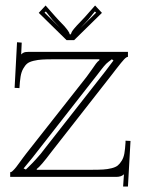

<svg xmlns="http://www.w3.org/2000/svg" viewBox="-20 -644 529 699"><path d="M250 -498H222.2L121.1 -597.2L146 -624L183.1 -582Q187.5 -577.1 194.3 -569.8Q201.2 -562.5 204.8 -558.8Q208.5 -555.2 213.6 -549.6Q218.8 -543.9 221.4 -540.3Q224.1 -536.6 227.3 -532.5Q230.5 -528.3 231.9 -525.1Q233.4 -522 233.9 -519H237.8Q238.8 -522.9 241.2 -527.6Q243.7 -532.2 249.5 -539.3Q255.4 -546.4 259.5 -550.8Q263.7 -555.2 273.9 -565.9Q284.2 -576.7 289.1 -582L326.2 -624L351.1 -597.2ZM74.2 -26.9Q76.2 -28.8 85.2 -37.6Q94.2 -46.4 98.6 -51Q103 -55.7 111.3 -64.7Q119.6 -73.7 128.2 -84Q136.7 -94.2 146 -106.9L363.8 -384.8L393.1 -423.8L387.2 -428.2Q380.4 -423.3 375.5 -419.4Q370.6 -415.5 366.9 -412.1Q363.3 -408.7 357.4 -401.6Q351.6 -394.5 347.7 -389.4Q343.8 -384.3 333.5 -370.8Q323.2 -357.4 314.9 -347.2L97.2 -68.8L65.9 -30.8ZM445.8 -455.1V-437Q440.4 -437 431.9 -428Q423.3 -418.9 403.3 -393.1Q391.6 -377.9 384.8 -369.1L167 -90.8Q127.9 -38.6 113.8 -28.8V-25.9H314.9Q340.3 -25.9 355.7 -26.9Q371.1 -27.8 386 -31.5Q400.9 -35.2 408.7 -41.5Q416.5 -47.9 423.3 -59.1Q430.2 -70.3 432.9 -85.9Q435.5 -101.6 437 -125V-131.8L455.1 -130.9L445.8 35.2H428.2L431.2 -8.8H430.2Q421.4 0 402.8 0H17.1V-17.1Q18.6 -17.1 20.3 -17.6Q22 -18.1 23.9 -19.8Q25.9 -21.5 27.8 -23.4Q29.8 -25.4 33 -28.8Q36.1 -32.2 38.8 -35.6Q41.5 -39.1 45.9 -45.2Q50.3 -51.3 54.2 -56.4Q58.1 -61.5 64.2 -70.1Q70.3 -78.6 76.2 -85.9L294.9 -363.8Q303.2 -374.5 313 -388.9Q322.8 -403.3 329.1 -411.9Q335.4 -420.4 341.8 -424.8V-428.2H174.8Q148.4 -428.2 133.1 -427.2Q117.7 -426.3 102.3 -422.6Q86.9 -418.9 79.1 -412.6Q71.3 -406.2 64.5 -394Q57.6 -381.8 54.9 -365Q52.2 -348.1 50.8 -323.2L33.2 -324.2L42 -490.2L59.1 -488.8L57.1 -445.8Q62.5 -451.2 67.4 -453.1Q72.3 -455.1 83 -455.1ZM199.2 -542 170.9 -571.8 147 -602.1 142.1 -598.1ZM272.9 -542 330.1 -598.1 325.2 -602.1 300.8 -571.8Z"/></svg>

Font: FoglihtenNo01
Style: Regular
Weight: 500
Version: Version 0.61